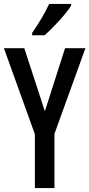

<svg xmlns="http://www.w3.org/2000/svg" viewBox="-20 -960 456 980"><path d="M343 -931V-940H231C210 -895 181 -845 144 -792V-780H208C251 -818 318 -890 343 -931ZM209 -392 104 -714H0L158 -275V0H258V-277L416 -714H312Z"/></svg>

Font: Noto Sans Khmer ExtraCondensed Medium
Style: Regular
Weight: 500
Width: 2
Designer: Danh Hong and the Monotype Design Team
Foundry: Monotype Imaging Inc.
Version: Version 2.004